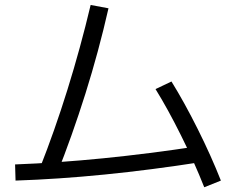

<svg xmlns="http://www.w3.org/2000/svg" viewBox="-20 -747 978 789"><path d="M257.3 -378.9C221.8 -265 183.9 -157.2 143.6 -55.7L212.9 -29.3C255.2 -135.4 294.6 -246.4 331.1 -362.3C367.5 -478.2 399.1 -595.1 425.8 -712.9L352.5 -726.6C324.5 -608.7 292.8 -492.8 257.3 -378.9ZM796.9 -146.5C524.1 -104.8 272.5 -79.8 42 -71.3L43.9 -4.9C278.3 -12.7 532.9 -38.1 807.6 -81.1ZM724.1 -189.9C760.3 -117.4 792 -46.5 819.3 22.5L887.7 -4.9C861 -72.6 829.3 -143.2 792.5 -216.8C755.7 -290.4 719.7 -355.5 684.6 -412.1L619.1 -380.9C653 -326.2 688 -262.5 724.1 -189.9Z"/></svg>

Font: Pretendard Variable
Style: Regular
Weight: 400
Designer: Base glyphs from Inter by Rasmus Andersson; Hangeul glyphs from Noto Sans CJK(Source Han Sans) by Jang Soo-young and Kan
Foundry: Kil Hyung-jin
Version: Version 1.309;Glyphs 3.2 (3225)